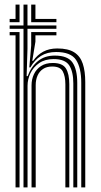

<svg xmlns="http://www.w3.org/2000/svg" viewBox="-20 -820 442 840"><path d="M82.8 0V-694H22.2V-708.5H82.8V-800H100.2V-708.5H226.8V-694H100.2V-605.8L96.5 -486.8H101Q116.2 -528.5 146.2 -552.9Q176.2 -577.2 220.8 -576.8Q277 -576.5 297.5 -546Q318 -515.5 318 -457V0H300.8V-455Q300.8 -506.2 282.9 -533.9Q265 -561.5 214.8 -561.5Q176.8 -561.5 151.4 -544Q126 -526.5 113.2 -499.8Q100.5 -473 100.5 -445V0ZM48 0V-665.5H22.2V-679.8H65.5V0ZM118 0V-446.5Q118 -473 128.4 -495.2Q138.8 -517.5 159.5 -531Q180.2 -544.5 211 -544.5Q253.5 -544.5 268.4 -520.5Q283.2 -496.5 283.2 -451.8V0H266V-450.8Q266 -486.8 254.5 -507.9Q243 -529 208.5 -529Q184.2 -529 168.2 -518.2Q152.2 -507.5 144.2 -489.2Q136.2 -471 136.2 -447.8V0ZM335.5 0V-458Q335.5 -523 312.8 -557.8Q290 -592.5 225.5 -592.5Q186.5 -592.5 159 -575.2Q131.5 -558 112.8 -525H108.2L116.5 -621.2V-679.8H226.8V-665.5H135V-638L121.2 -553.8H125Q143.2 -580 169.2 -594Q195.2 -608 230.5 -608Q278.5 -608 305 -590.9Q331.5 -573.8 342.2 -541.1Q353 -508.5 353 -461V0ZM22.2 -722.8V-737.2H48V-800H65.5V-722.8ZM116.5 -722.8V-800H135V-737.2H226.8V-722.8Z"/></svg>

Font: Big Shoulders Inline Display Thin SemiBold
Style: Regular
Weight: 600
Version: Version 2.002